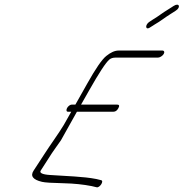

<svg xmlns="http://www.w3.org/2000/svg" viewBox="-20 -841 778 813"><path d="M673 -612C677.9 -620 675.4 -627 667.4 -627H483C465.4 -627 448.7 -619 430 -604C411.3 -589 384.7 -550 349.9 -488C328.1 -449 311.5 -419 299.2 -398H283.2C276.8 -398 267.7 -391 263.7 -383C259.8 -375 261 -368 267.4 -368H281.8C271.1 -349 260.8 -331 250.1 -312C229.9 -278 189.8 -223 167.6 -188L122.6 -119C107.2 -96 119.4 -80 157.9 -71C169.5 -68 202.5 -66 251.2 -65C293.2 -64 332.4 -60 368.1 -53L389.3 -48C402.5 -45 421.5 -75 408.3 -78L387.9 -83C331.4 -94 261.4 -95 192.2 -100C159.2 -102 145.7 -109 152.6 -119L199.5 -192C207.9 -205 222.3 -224 238.1 -247C263.5 -291 280.9 -325 305.8 -368H461C469 -368 475.8 -373 481.3 -383C486.8 -393 484.8 -398 476.8 -398H323.2C335.5 -419 346.6 -439 357.3 -458C399.2 -532 427.7 -576 443.3 -589C449.2 -594 457.6 -597 468 -597H648.6C656.6 -597 668 -604 673 -612ZM617.2 -726 634.5 -737C662.4 -753 675.3 -765 702.7 -782L723.1 -795C747.5 -810 738.8 -831 715.5 -816L693.6 -802C665.2 -785 653.8 -774 626.9 -758L610.3 -747C591.6 -732 597.7 -711 617.2 -726Z"/></svg>

Font: MewTooHand
Style: UltimateCondIta
Weight: 400
Designer: Mew Too, Robert Jablonski
Version: Version 0.77